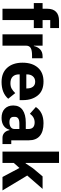

<svg xmlns="http://www.w3.org/2000/svg" viewBox="840 -1620 792 2513"><g transform="rotate(90 1236.5 -364.0)"><path d="M95 0V-410H21V-525H95V-587Q95 -662 135 -701Q175 -740 252 -740H348V-625H243V-525H348V-410H243V0Z M430 0V-525H578V-411H583Q593 -460 626.5 -492.5Q660 -525 717 -525H743V-387H706Q639 -387 608.5 -369Q578 -351 578 -307V0Z M1053 12Q934 12 867.5 -62Q801 -136 801 -263Q801 -389 865.5 -463Q930 -537 1047 -537Q1170 -537 1230.5 -461Q1291 -385 1291 -269V-225H954V-217Q954 -164 983 -134Q1012 -104 1070 -104Q1112 -104 1140.5 -120Q1169 -136 1199 -167L1273 -75Q1197 12 1053 12ZM954 -312H1138V-321Q1138 -370 1115.5 -399Q1093 -428 1050 -428Q1006 -428 980 -398.5Q954 -369 954 -320Z M1524 12Q1447 12 1404 -29.5Q1361 -71 1361 -141Q1361 -222 1420 -263.5Q1479 -305 1586 -305H1669V-338Q1669 -421 1582 -421Q1514 -421 1469 -359L1381 -437Q1449 -537 1593 -537Q1703 -537 1760 -488Q1817 -439 1817 -345V-115H1866V0H1784Q1748 0 1722 -21.5Q1696 -43 1687 -79L1684 -92H1678Q1666 -42 1625.5 -15Q1585 12 1524 12ZM1579 -91Q1619 -91 1644 -108Q1669 -125 1669 -159V-221H1597Q1510 -221 1510 -162V-147Q1510 -91 1579 -91Z M1965 0V-740H2113V-303H2119L2184 -400L2289 -525H2453L2278 -324L2473 0H2297L2179 -222L2113 -148V0Z"/></g></svg>

Font: Anuphan
Style: Bold
Weight: 700
Designer: Mike Abbink, Paul van der Laan, Pieter van Rosmalen, Mint Tantisuwanna
Foundry: Bold Monday; Cadson Demak
Version: Version 3.002;hotconv 1.0.109;makeotfexe 2.5.65596